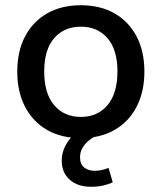

<svg xmlns="http://www.w3.org/2000/svg" viewBox="-20 -519 618 734"><path d="M289 9Q215 9 160.5 -22Q106 -53 76 -110.5Q46 -168 46 -245Q46 -323 76 -380Q106 -437 160.5 -468Q215 -499 289 -499Q363 -499 417.5 -468Q472 -437 502 -380Q532 -323 532 -245Q532 -168 502 -110.5Q472 -53 417.5 -22Q363 9 289 9ZM289 -72Q353 -72 391 -117Q429 -162 429 -246Q429 -329 391 -373Q353 -417 289 -417Q225 -417 187 -373Q149 -329 149 -246Q149 -162 187 -117Q225 -72 289 -72ZM328 195Q277 195 246.5 168Q216 141 216 95Q216 54 243 17.5Q270 -19 315 -39L349 0Q333 7 318.5 19Q304 31 295 47Q286 63 286 82Q286 109 302 121.5Q318 134 342 134Q356 134 369 131Q382 128 395 123L411 178Q394 186 373.5 190.5Q353 195 328 195Z"/></svg>

Font: Nunito Sans 11pt SemiBold
Style: Regular
Weight: 600
Version: Version 3.101;gftools[0.9.27]